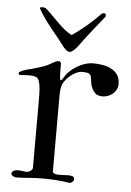

<svg xmlns="http://www.w3.org/2000/svg" viewBox="-51 -728 528 776"><g transform="rotate(5 212.5 -340.0)"><path d="M107.9 -39.1V-306.6Q107.9 -321.3 107.7 -337.6Q107.4 -354 105.7 -368.2Q104 -382.3 100.3 -392.3Q96.7 -402.3 90.3 -405.3Q78.6 -410.6 61.5 -410.6Q50.3 -410.6 40.8 -409.7Q31.2 -408.7 23.4 -408.7Q21 -408.7 19 -410.6Q17.1 -412.6 17.1 -414.6Q17.1 -419.9 20.5 -420.9Q35.6 -429.7 51.3 -433.1Q66.9 -436.5 83.5 -441.9Q98.1 -446.3 113.3 -451.2Q128.4 -456.1 141.1 -463.9Q149.9 -468.3 157.2 -473.1Q164.6 -478 175.8 -478Q178.7 -478 181.4 -474.4Q184.1 -470.7 184.1 -468.8V-441.9Q184.1 -438 184.3 -432.6Q184.6 -427.2 184.8 -421.9Q185.1 -416.5 185.5 -411.9Q186 -407.2 186.5 -405.3Q187 -403.3 188 -402.3L188.5 -401.9Q191.4 -401.9 193.8 -405Q196.3 -408.2 199.5 -413.3Q202.6 -418.5 206.8 -424.8Q210.9 -431.2 217.8 -437.5Q227.1 -446.8 238.5 -454.8Q250 -462.9 262.5 -468.8Q274.9 -474.6 287.8 -478Q300.8 -481.4 313.5 -481.4Q332 -481.4 351.6 -478.3Q371.1 -475.1 387 -467Q402.8 -459 413.1 -444.3Q423.3 -429.7 423.3 -407.2Q423.3 -395 418.2 -384.8Q413.1 -374.5 404.5 -367.2Q396 -359.9 385 -355.7Q374 -351.6 362.3 -351.6Q354.5 -351.6 345.7 -354Q336.9 -356.4 334.5 -359.9Q319.3 -373.5 313.5 -397Q311 -410.2 310.3 -419.2Q309.6 -428.2 306.4 -433.3Q303.2 -438.5 295.9 -440.7Q288.6 -442.9 272.9 -442.9Q260.3 -442.9 246.8 -436.3Q233.4 -429.7 221.9 -419.4Q210.4 -409.2 202.1 -396.7Q193.8 -384.3 192.4 -372.6Q189.9 -361.8 189.7 -349.4Q189.5 -336.9 189.5 -323.7V-30.3Q192.4 -23.9 200.2 -22.2Q208 -20.5 217.8 -20.5Q220.7 -20.5 225.8 -20.8Q231 -21 236.6 -21.2Q242.2 -21.5 246.6 -21.7Q251 -22 252.4 -22Q263.7 -22 270.8 -19.3Q277.8 -16.6 277.8 -7.8Q277.8 -2 272.2 2.9Q266.6 7.8 261.2 8.3Q234.4 3.9 206.3 2Q178.2 0 150.4 0Q121.1 0 95.7 2.4Q70.3 4.9 43 4.9Q37.6 4.9 30.5 1Q23.4 -2.9 23.4 -9.3Q23.4 -13.2 25.9 -16.1Q28.3 -19 32 -20.8Q35.6 -22.5 39.3 -23.4Q43 -24.4 45.4 -24.4Q50.8 -24.4 55.9 -23.9Q61 -23.4 66.9 -22.9Q71.3 -22 76.2 -21.5Q81.1 -21 85.4 -21Q88.4 -21 92 -22.5Q95.7 -23.9 99.4 -26.6Q103 -29.3 105.5 -32.5Q107.9 -35.6 107.9 -39.1ZM80.1 -683.6Q79.6 -684.1 79.6 -685.1Q79.6 -687.5 83.5 -688.5Q87.4 -689.5 89.4 -689.5Q100.6 -689.5 106.9 -683.6Q121.1 -670.9 134 -657.7Q147 -644.5 159.7 -632.1Q172.4 -619.6 185.5 -608.4Q198.7 -597.2 213.9 -588.9Q215.8 -587.9 216.3 -587.9Q216.8 -587.9 218.8 -588.9Q248 -608.9 275.6 -632.3Q303.2 -655.8 330.1 -683.6Q332.5 -686 335 -686.5Q337.4 -687 341.8 -687Q343.8 -687 345.7 -683.8Q347.7 -680.7 347.7 -677.2Q347.7 -675.3 346.7 -673.3Q336.4 -660.2 326.2 -647.5Q315.9 -634.8 303.7 -619.6Q291.5 -604.5 276.9 -585.4Q262.2 -566.4 243.7 -541Q241.2 -538.1 237.8 -534.2Q234.4 -530.3 230.5 -527.1Q226.6 -523.9 222.4 -521.5Q218.3 -519 215.3 -519Q208.5 -519 202.6 -523.4Q196.8 -527.8 191.4 -533.7Q177.2 -552.7 163.1 -570.1Q148.9 -587.4 134.8 -605Q120.6 -622.6 106.9 -641.6Q93.3 -660.6 80.1 -683.6Z"/></g></svg>

Font: IM FELL French Canon
Style: Regular
Weight: 400
Designer: Igino Marini
Foundry: Igino Marini,
Version: 3.00